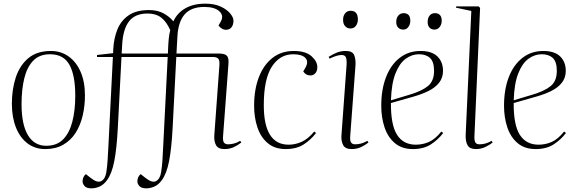

<svg xmlns="http://www.w3.org/2000/svg" viewBox="-20 -802 3158 1051"><path d="M228 14Q171 14 130 -17.5Q89 -49 67 -105Q45 -161 45 -234Q45 -313 66.5 -378.5Q88 -444 135 -483.5Q182 -523 259 -523Q313 -523 355 -493.5Q397 -464 421 -409.5Q445 -355 445 -279Q445 -222 432.5 -169Q420 -116 394 -75Q368 -34 326.5 -10Q285 14 228 14ZM233 -4Q291 -4 325.5 -39Q360 -74 376 -136Q392 -198 392 -278Q392 -390 360 -447.5Q328 -505 254 -505Q196 -505 162 -470Q128 -435 113 -373.5Q98 -312 98 -232Q98 -120 133 -62Q168 -4 233 -4Z M480 229Q454 229 443 216.5Q432 204 432 191Q432 166 450 151L474 170Q512 201 534 189.5Q556 178 562 141Q567 108 569 75.5Q571 43 573 5L598 -490H511V-501L599 -511L600 -533Q603 -592 622.5 -640.5Q642 -689 684 -718Q726 -747 796 -747Q841 -747 874 -729.5Q907 -712 929 -685Q950 -731 994.5 -756.5Q1039 -782 1104 -782Q1153 -782 1187 -766.5Q1221 -751 1239.5 -729Q1258 -707 1258 -689Q1258 -667 1247.5 -653Q1237 -639 1217 -639Q1205 -639 1194.5 -645.5Q1184 -652 1176 -662L1188 -683Q1207 -716 1181 -740Q1155 -764 1099 -764Q1026 -764 990.5 -723Q955 -682 951 -600L946 -509H1175Q1207 -509 1219 -499.5Q1231 -490 1231 -466Q1231 -459 1230.5 -454.5Q1230 -450 1230 -445L1201 -56Q1199 -30 1206.5 -21Q1214 -12 1228 -12Q1243 -12 1259.5 -16Q1276 -20 1295 -31L1301 -22Q1281 -6 1258.5 4Q1236 14 1209 14Q1174 14 1162.5 -7.5Q1151 -29 1153 -60L1181 -445Q1183 -472 1174.5 -481Q1166 -490 1146 -490H945L925 -103Q919 12 905.5 80.5Q892 149 866 184Q848 209 825.5 219Q803 229 781 229Q754 229 743 216.5Q732 204 732 191Q732 166 750 151L774 170Q812 201 834 189.5Q856 178 862 141Q867 108 869 78Q871 48 873 5L898 -490H645L625 -103Q619 12 605.5 80.5Q592 149 566 184Q548 209 525.5 219Q503 229 480 229ZM646 -509H899Q901 -561 903.5 -588Q906 -615 912 -637Q891 -684 862 -706Q833 -728 788 -728Q720 -728 687 -686Q654 -644 649 -561Z M1588 -523Q1653 -523 1685 -494.5Q1717 -466 1717 -435Q1717 -413 1706 -401Q1695 -389 1679 -389Q1654 -389 1640 -411L1651 -430Q1671 -464 1652 -484.5Q1633 -505 1585 -505Q1512 -505 1468 -437Q1424 -369 1424 -226Q1424 -10 1560 -10Q1597 -10 1632 -26Q1667 -42 1700 -82L1710 -74Q1682 -37 1642.5 -11.5Q1603 14 1544 14Q1484 14 1445.5 -18.5Q1407 -51 1389 -105Q1371 -159 1371 -223Q1371 -312 1397 -379.5Q1423 -447 1471.5 -485Q1520 -523 1588 -523Z M1858 -693Q1858 -716 1869.5 -729.5Q1881 -743 1899 -743Q1939 -743 1939 -696Q1939 -675 1928 -660.5Q1917 -646 1898 -646Q1881 -646 1869.5 -658.5Q1858 -671 1858 -693ZM1877 -445Q1879 -475 1873.5 -488Q1868 -501 1850 -501Q1825 -501 1784 -481L1779 -491Q1805 -507 1826 -515Q1847 -523 1873 -523Q1909 -523 1918.5 -501Q1928 -479 1926 -445L1897 -56Q1895 -30 1902.5 -21Q1910 -12 1924 -12Q1939 -12 1955.5 -16Q1972 -20 1991 -31L1997 -22Q1977 -6 1954.5 4Q1932 14 1905 14Q1870 14 1858.5 -7.5Q1847 -29 1849 -60Z M2282 -523Q2344 -523 2374.5 -493Q2405 -463 2405 -414Q2405 -376 2383.5 -349Q2362 -322 2325.5 -304Q2289 -286 2243 -273L2120 -238Q2119 -118 2153.5 -64Q2188 -10 2256 -10Q2294 -10 2328 -25Q2362 -40 2396 -82L2406 -74Q2378 -37 2338.5 -11.5Q2299 14 2240 14Q2180 14 2141.5 -18.5Q2103 -51 2085 -105Q2067 -159 2067 -223Q2067 -312 2093 -379.5Q2119 -447 2167.5 -485Q2216 -523 2282 -523ZM2356 -414Q2356 -464 2334 -484.5Q2312 -505 2273 -505Q2235 -505 2201 -480.5Q2167 -456 2145 -400.5Q2123 -345 2120 -253L2220 -283Q2288 -303 2322 -330.5Q2356 -358 2356 -414ZM2149 -682Q2149 -703 2160 -716.5Q2171 -730 2190 -730Q2206 -730 2216 -720.5Q2226 -711 2226 -688Q2226 -669 2215.5 -654.5Q2205 -640 2187 -640Q2171 -640 2160 -650.5Q2149 -661 2149 -682ZM2321 -682Q2321 -703 2331.5 -716.5Q2342 -730 2361 -730Q2378 -730 2388 -720Q2398 -710 2398 -688Q2398 -669 2387 -654.5Q2376 -640 2358 -640Q2342 -640 2331.5 -650.5Q2321 -661 2321 -682Z M2560 -742 2476 -760 2477 -767H2600L2608 -759L2577 -57Q2576 -35 2581.5 -23.5Q2587 -12 2605 -12Q2639 -12 2671 -31L2677 -22Q2661 -9 2637 2.5Q2613 14 2585 14Q2552 14 2540 -6Q2528 -26 2529 -63Z M2954 -523Q3016 -523 3046.5 -493Q3077 -463 3077 -414Q3077 -376 3055.5 -349Q3034 -322 2997.5 -304Q2961 -286 2915 -273L2792 -238Q2791 -118 2825.5 -64Q2860 -10 2928 -10Q2966 -10 3000 -25Q3034 -40 3068 -82L3078 -74Q3050 -37 3010.5 -11.5Q2971 14 2912 14Q2852 14 2813.5 -18.5Q2775 -51 2757 -105Q2739 -159 2739 -223Q2739 -312 2765 -379.5Q2791 -447 2839.5 -485Q2888 -523 2954 -523ZM3028 -414Q3028 -464 3006 -484.5Q2984 -505 2945 -505Q2907 -505 2873 -480.5Q2839 -456 2817 -400.5Q2795 -345 2792 -253L2892 -283Q2960 -303 2994 -330.5Q3028 -358 3028 -414Z"/></svg>

Font: Literata 72pt ExtraLight
Style: Italic
Weight: 200
Italic angle: -2°
Designer: Latin by Veronika Burian and Jose Scaglione. Greek by Irene Vlachou. Cyrillic by Vera Evstafieva
Foundry: TypeTogether
Version: Version 3.002